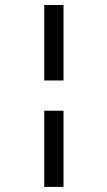

<svg xmlns="http://www.w3.org/2000/svg" viewBox="-20 -606 430 769"><path d="M157.2 142.6V-162.6H234.4V142.6ZM157.2 -283.7V-585.9H234.4V-283.7Z"/></svg>

Font: Harmattan
Style: Bold
Weight: 700
Designer: George W. Nuss III and SIL International
Foundry: SIL International
Version: Version 4.000